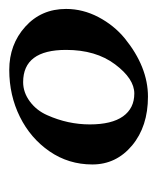

<svg xmlns="http://www.w3.org/2000/svg" viewBox="18 -353 343 419"><g transform="rotate(90 189.5 -143.5)"><path d="M-0.5 -116.2Q-0.5 -152.8 17.3 -186.8Q35.2 -220.7 63.5 -244.1Q126 -294.9 190.9 -294.9Q255.9 -294.9 297.4 -260.3Q338.9 -225.6 338.9 -173.6Q338.9 -121.6 310.3 -80.1Q281.7 -38.6 234.9 -15.4Q188 7.8 132.6 7.8Q77.1 7.8 38.3 -27.1Q-0.5 -62 -0.5 -116.2ZM159.2 -22.5Q181.6 -22.5 201.4 -37.1Q221.2 -51.8 231.4 -75.2Q251.5 -120.1 251.5 -168Q251.5 -215.8 233.9 -240.5Q216.3 -265.1 184.1 -265.1Q151.9 -265.1 120.4 -223.1Q88.9 -181.2 88.9 -116.2Q88.9 -22.5 159.2 -22.5Z"/></g></svg>

Font: Niconne
Style: Regular
Weight: 400
Designer: Vernon Adams
Foundry: Vernon Adams
Version: Version 1.002